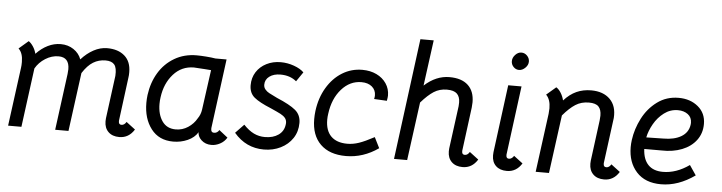

<svg xmlns="http://www.w3.org/2000/svg" viewBox="-46 -935 4322 1150"><g transform="rotate(5 2115.0 -359.5)"><path d="M785 -42Q752 11 695 11Q653 11 629 -12.5Q605 -36 605 -76Q605 -88 606 -94L640 -352Q643 -400 627 -419.5Q611 -439 574 -439Q533 -439 499.5 -418.5Q466 -398 436 -351L389 1H309L354 -339Q356 -359 356 -367Q356 -439 291 -439Q250 -439 212 -415Q174 -391 153 -354L106 1H26L73 -352Q75 -364 75 -386Q75 -440 48 -465L105 -514Q119 -505 132 -485.5Q145 -466 151 -442Q183 -476 220.5 -494.5Q258 -513 298 -513Q342 -513 375.5 -490.5Q409 -468 422 -432Q456 -470 496 -491.5Q536 -513 577 -513Q643 -513 682 -479Q721 -445 721 -381Q721 -361 719 -350L685 -87V-82Q685 -63 702 -63Q719 -63 731 -83Z M839 -207Q839 -231 842 -255Q852 -330 887.5 -389Q923 -448 981.5 -482.5Q1040 -517 1115 -517Q1138 -517 1171.5 -514.5Q1205 -512 1228 -508H1295L1240 -91V-85Q1240 -64 1258 -64Q1278 -64 1289 -83L1341 -42Q1326 -17 1300.5 -3.5Q1275 10 1249 10Q1212 10 1188 -12.5Q1164 -35 1166 -64V-59Q1146 -26 1105.5 -8Q1065 10 1019 10Q933 10 886 -51.5Q839 -113 839 -207ZM1154 -142Q1171 -166 1175 -196L1208 -436L1169 -439Q1119 -443 1105 -443Q1031 -443 981.5 -387.5Q932 -332 921 -248Q918 -229 918 -208Q918 -145 946 -104.5Q974 -64 1028 -64Q1068 -64 1101.5 -86Q1135 -108 1154 -142Z M1384 -75 1435 -128Q1466 -95 1497 -80Q1528 -65 1564 -65Q1613 -65 1645 -87.5Q1677 -110 1682 -150L1683 -160Q1683 -178 1673 -190Q1663 -202 1645 -211.5Q1627 -221 1584 -240Q1515 -268 1483.5 -294Q1452 -320 1452 -367Q1452 -412 1474 -446.5Q1496 -481 1534.5 -500.5Q1573 -520 1620 -520Q1661 -520 1700 -506Q1739 -492 1760 -471L1721 -414Q1683 -446 1625 -446Q1584 -446 1558.5 -427Q1533 -408 1533 -377Q1533 -361 1543 -349Q1553 -337 1567 -329.5Q1581 -322 1616 -305Q1695 -272 1729 -243.5Q1763 -215 1763 -167Q1763 -115 1736.5 -75Q1710 -35 1664.5 -12.5Q1619 10 1564 10Q1456 10 1384 -75Z M1849 -198Q1849 -222 1852 -247Q1862 -326 1898.5 -387.5Q1935 -449 1990 -483Q2045 -517 2111 -517Q2159 -517 2196.5 -499Q2234 -481 2255.5 -449Q2277 -417 2277 -377Q2277 -367 2273 -345L2196 -349Q2199 -361 2199 -371Q2199 -403 2175.5 -423Q2152 -443 2112 -443Q2043 -443 1992.5 -386Q1942 -329 1930 -238Q1927 -219 1927 -201Q1927 -136 1961 -102Q1995 -68 2059 -68Q2093 -68 2128.5 -80Q2164 -92 2220 -122L2252 -58Q2161 6 2057 6Q1958 6 1903.5 -47.5Q1849 -101 1849 -198Z M2749 -82Q2749 -63 2766 -63Q2783 -63 2795 -83L2849 -42Q2816 11 2759 11Q2717 11 2693 -12.5Q2669 -36 2669 -76Q2669 -88 2670 -94L2704 -350Q2705 -358 2705 -372Q2705 -407 2686.5 -425Q2668 -443 2626 -443Q2582 -443 2547.5 -421Q2513 -399 2472 -352L2425 -2H2346L2441 -730H2521L2484 -455Q2554 -519 2635 -519Q2708 -519 2746.5 -483Q2785 -447 2785 -381Q2785 -371 2783 -349L2749 -87Z M3015 -82Q3015 -63 3032 -63Q3040 -63 3048 -68.5Q3056 -74 3061 -83L3115 -42Q3082 11 3025 11Q2983 11 2959 -12Q2935 -35 2935 -75Q2935 -87 2936 -94L2989 -501H3069L3015 -87ZM2998 -647Q2998 -668 3014.5 -685.5Q3031 -703 3051 -703Q3071 -703 3085.5 -688Q3100 -673 3100 -653Q3100 -632 3082.5 -615Q3065 -598 3045 -598Q3026 -598 3012 -612.5Q2998 -627 2998 -647Z M3700 -42Q3667 11 3610 11Q3568 11 3544 -12.5Q3520 -36 3520 -76Q3520 -88 3521 -94L3553 -339Q3555 -359 3555 -368Q3555 -404 3538 -422Q3521 -440 3480 -440Q3434 -440 3399 -417.5Q3364 -395 3325 -349L3278 1H3198L3245 -352Q3247 -376 3247 -385Q3247 -438 3220 -465L3277 -514Q3292 -505 3305 -484.5Q3318 -464 3324 -439Q3359 -478 3399 -496Q3439 -514 3487 -514Q3560 -514 3600.5 -473.5Q3641 -433 3636 -361L3600 -87V-82Q3600 -63 3617 -63Q3634 -63 3646 -83Z M3752 -196Q3752 -217 3755 -239Q3764 -306 3796.5 -369.5Q3829 -433 3884.5 -474Q3940 -515 4013 -515Q4083 -515 4130 -476Q4177 -437 4177 -372Q4177 -316 4146 -274.5Q4115 -233 4060.5 -211.5Q4006 -190 3937 -192H3834Q3837 -130 3868 -97.5Q3899 -65 3957 -65Q4037 -65 4115 -120L4155 -61Q4055 10 3952 10Q3856 10 3804 -47.5Q3752 -105 3752 -196ZM4098 -360Q4099 -364 4099 -372Q4099 -405 4075 -423Q4051 -441 4015 -441Q3969 -441 3932 -413Q3895 -385 3871.5 -343.5Q3848 -302 3840 -262L3943 -264Q4008 -264 4049.5 -288.5Q4091 -313 4098 -360Z"/></g></svg>

Font: Bellota
Style: Bold Italic
Weight: 700
Italic angle: -7.5°
Designer: Kemie Guaida
Foundry: Kemie Guaida
Version: Version 4.001